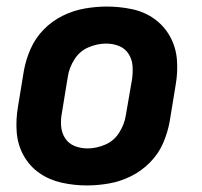

<svg xmlns="http://www.w3.org/2000/svg" viewBox="-20 -558 616 586"><path d="M245 8Q278 8 312.5 2Q347 -4 379.5 -20Q412 -36 438 -62.5Q464 -89 478 -121.5Q492 -154 498 -188L516 -298Q523 -337 520 -375.5Q517 -414 499 -446.5Q481 -479 451 -500.5Q421 -522 383 -530Q345 -538 306 -538Q273 -538 238.5 -532Q204 -526 171.5 -510Q139 -494 113.5 -468Q88 -442 73.5 -409Q59 -376 53 -343L35 -233Q28 -193 31 -154.5Q34 -116 52 -83.5Q70 -51 100 -30Q130 -9 168 -0.5Q206 8 245 8ZM247 -105Q226 -105 207.5 -112.5Q189 -120 178.5 -136.5Q168 -153 166.5 -173.5Q165 -194 169 -214L187 -324Q191 -351 207 -376.5Q223 -402 250 -413.5Q277 -425 304 -425Q325 -425 343.5 -417.5Q362 -410 372.5 -393.5Q383 -377 384.5 -357Q386 -337 383 -316L364 -206Q360 -179 344 -153.5Q328 -128 301 -116.5Q274 -105 247 -105Z"/></svg>

Font: Iosevka Sparkle Extrabold
Style: Italic
Weight: 800
Italic angle: -9°
Designer: Belleve Invis
Foundry: Belleve Invis
Version: Version 4.5.0; ttfautohint (v1.8.3)